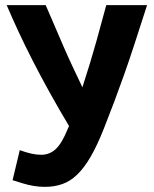

<svg xmlns="http://www.w3.org/2000/svg" viewBox="-20 -713 600 748"><path d="M155 15Q133 15 112 11.5Q91 8 71 2Q51 -4 29 -11L57 -128Q82 -119 102 -114.5Q122 -110 140 -110Q174 -110 198 -133Q222 -156 244 -211L249 -222Q210 -287 174.5 -351Q139 -415 108 -475.5Q77 -536 51.5 -591Q26 -646 6 -693H158Q175 -654 191.5 -615.5Q208 -577 225 -537.5Q242 -498 261 -457.5Q280 -417 301 -373Q333 -471 357 -557.5Q381 -644 394 -693H553Q526 -609 504.5 -543Q483 -477 463.5 -422Q444 -367 425 -316.5Q406 -266 385 -213Q359 -147 333.5 -103Q308 -59 281 -33Q254 -7 223 4Q192 15 155 15Z"/></svg>

Font: Ubuntu Sans Mono
Style: Bold
Weight: 700
Monospace: yes
Designer: Dalton Maag Ltd
Foundry: Dalton Maag Ltd
Version: Version 1.006